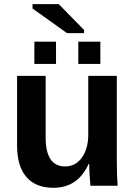

<svg xmlns="http://www.w3.org/2000/svg" viewBox="-20 -892 651 922"><path d="M62 -527.8H199.2V-231.9Q199.2 -92.8 293 -92.8Q342.8 -92.8 373.3 -135.3Q403.8 -177.7 403.8 -245.1V-527.8H541V-118.2Q541 -45.4 544.9 0H414.1Q408.2 -70.3 408.2 -105H405.8Q378.4 -45.9 336.4 -18.1Q294.4 9.8 235.8 9.8Q151.4 9.8 106.7 -42Q62 -93.8 62 -192.9ZM461.9 -585H356V-691.9H461.9ZM249 -585H145V-691.9H249ZM383.8 -732.9H301.8L136.2 -851.1V-872.1H262.2L383.8 -748Z"/></svg>

Font: Libra Sans Modern
Style: Bold
Weight: 700
Foundry: Stefan Peev, Context Ltd
Version: Version 1.000